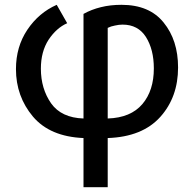

<svg xmlns="http://www.w3.org/2000/svg" viewBox="-20 -570 815 805"><path d="M726.6 -287.1Q726.6 -401.4 666 -475.6Q606.4 -549.8 489.3 -549.8Q442.4 -549.8 403.3 -540Q363.3 -530.3 330.1 -511.7Q330.1 -365.2 330.1 -73.2Q237.3 -76.2 194.3 -136.7Q151.4 -198.2 151.4 -282.2Q151.4 -353.5 183.6 -403.3Q216.8 -453.1 261.7 -472.7Q247.1 -499 217.8 -549.8Q142.6 -516.6 94.7 -445.3Q46.9 -374 46.9 -280.3Q46.9 -166 118.2 -81.1Q189.5 2.9 330.1 8.8Q330.1 78.1 330.1 214.8Q355.5 214.8 431.6 214.8Q431.6 163.1 431.6 8.8Q577.1 3.9 652.3 -80.1Q726.6 -163.1 726.6 -287.1ZM625 -283.2Q625 -190.4 577.1 -133.8Q528.3 -76.2 431.6 -73.2Q431.6 -199.2 431.6 -453.1Q445.3 -460 461.9 -462.9Q478.5 -466.8 494.1 -466.8Q558.6 -466.8 591.8 -415Q625 -362.3 625 -283.2Z"/></svg>

Font: DaxlinePro-Medium
Style: Medium
Weight: 400
Designer: Hans Reichel
Version: Version 7.502; 2006